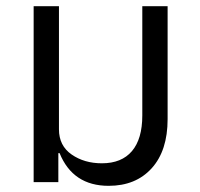

<svg xmlns="http://www.w3.org/2000/svg" viewBox="-20 -590 647 622"><path d="M173 -94H169V0H89V-570H171V-171Q171 -118 212 -89.5Q253 -61 310 -61Q374 -61 407.5 -100.5Q441 -140 441 -216V-570H523V-204Q523 -102 471.5 -45Q420 12 332 12Q216 12 173 -94Z"/></svg>

Font: Anuphan
Style: Regular
Weight: 400
Designer: Cadson Demak
Version: Version 3.001;July 28, 2024;FontCreator 15.0.0.2974 64-bit